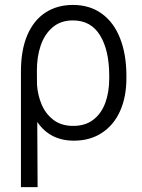

<svg xmlns="http://www.w3.org/2000/svg" viewBox="-20 -558 574 775"><path d="M274.4 -538.1Q342.3 -538.1 390.9 -502.9Q439.5 -467.8 464.8 -403.1Q490.2 -338.4 490.2 -252V-241.2Q490.2 -167.5 465.1 -110.6Q439.9 -53.7 391.8 -22Q343.8 9.8 278.3 9.8Q181.6 9.8 130.4 -65.9L131.8 197.3H64.5V-269.5Q64.5 -356 90.3 -416.3Q116.2 -476.6 163.6 -507.3Q210.9 -538.1 274.4 -538.1ZM129.4 -215.8Q132.3 -173.3 148.4 -135.5Q164.6 -97.7 196.3 -73.7Q228 -49.8 275.4 -49.8Q324.2 -49.8 356.7 -74.7Q389.2 -99.6 405 -142.8Q420.9 -186 420.9 -241.2V-252Q420.9 -354.5 384 -415Q347.2 -475.6 274.4 -475.6Q225.1 -475.6 192.4 -447.8Q159.7 -419.9 144 -373.5Q128.4 -327.1 128.9 -270.5Z"/></svg>

Font: Pretendard Std Light
Style: Regular
Weight: 300
Designer: Base glyphs from Inter by Rasmus Andersson; Hangeul glyphs from Noto Sans CJK(Source Han Sans) by Jang Soo-young and Kan
Foundry: Kil Hyung-jin
Version: Version 1.309